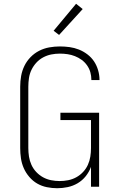

<svg xmlns="http://www.w3.org/2000/svg" viewBox="-20 -989 640 1017"><path d="M283 8Q256 8 228.5 2.5Q201 -3 177.5 -16.5Q154 -30 135.5 -51.5Q117 -73 106 -98Q95 -123 91 -150Q87 -177 87 -205V-530Q87 -559 92 -587Q97 -615 109.5 -640.5Q122 -666 142 -686.5Q162 -707 187.5 -720Q213 -733 241 -738Q269 -743 297 -743Q323 -743 348.5 -739.5Q374 -736 398 -726.5Q422 -717 443 -701Q464 -685 478 -664Q492 -643 499.5 -617.5Q507 -592 507 -567V-565H464V-566Q464 -587 458.5 -606.5Q453 -626 441 -643Q429 -660 412.5 -672Q396 -684 377 -691.5Q358 -699 338 -702Q318 -705 297 -705Q274 -705 251.5 -700.5Q229 -696 208.5 -685Q188 -674 172.5 -657Q157 -640 147 -619.5Q137 -599 133.5 -576Q130 -553 130 -530V-205Q130 -182 133.5 -159.5Q137 -137 146.5 -116Q156 -95 172 -78Q188 -61 208 -50Q228 -39 250.5 -34.5Q273 -30 296 -30Q319 -30 341.5 -34.5Q364 -39 384 -50Q404 -61 420 -78Q436 -95 445.5 -116Q455 -137 458.5 -159.5Q462 -182 462 -205V-353H300V-392H505V0H462V-105Q452 -78 434 -55.5Q416 -33 391.5 -18.5Q367 -4 339 2Q311 8 283 8ZM293 -804 264 -826 383 -969 418 -941Z"/></svg>

Font: Iosevka Aile Extralight
Style: Regular
Weight: 200
Designer: Belleve Invis
Foundry: Belleve Invis
Version: Version 31.1.0; ttfautohint (v1.8.4)